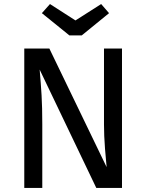

<svg xmlns="http://www.w3.org/2000/svg" viewBox="-20 -929 723 949"><path d="M583 0H456L176 -585Q182 -516 185.5 -457.5Q189 -399 189 -316V0H100V-689H224L507 -103Q504 -129 499 -194Q494 -259 494 -313V-689H583ZM519 -864 384 -754H323L187 -864L227 -909L353 -828L480 -909Z"/></svg>

Font: Statis Sans
Style: Regular
Weight: 400
Designer: bBox Type GmbH
Foundry: bBox Type GmbH
Version: Version 1.000